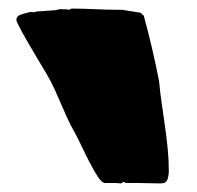

<svg xmlns="http://www.w3.org/2000/svg" viewBox="-20 -1069 463 452"><path d="M154.3 -759.8Q144.5 -777.3 137 -794.2Q129.4 -811 122.3 -827.6Q115.2 -844.2 107.7 -860.6Q100.1 -877 90.3 -894Q84.5 -903.3 76.9 -916.3Q69.3 -929.2 61 -943.1Q52.7 -957 44.9 -970.5Q37.1 -983.9 31 -995.1Q24.9 -1006.3 21.5 -1013.7Q18.1 -1021 18.6 -1022Q18.6 -1029.8 25.6 -1033.2Q32.7 -1036.6 52.2 -1041Q54.7 -1041 55.9 -1040.5Q57.1 -1040 59.6 -1040L66.4 -1042L109.4 -1044.9Q112.3 -1045.9 115.7 -1046.1Q119.1 -1046.4 121.6 -1047.9Q125.5 -1046.9 131.6 -1047.1Q137.7 -1047.4 142.6 -1045.9L148.4 -1048.8Q174.3 -1048.8 203.1 -1047.4Q231.9 -1045.9 267.6 -1045.9L310.5 -1039.1L318.4 -1032.2Q329.6 -991.2 338.1 -954.6Q346.7 -918 354.5 -877.9Q356.9 -851.6 360.8 -825Q364.7 -798.3 368.4 -771.7Q372.1 -745.1 374.8 -719Q377.4 -692.9 377.4 -667Q377.4 -656.2 374.3 -646.7Q371.1 -637.2 358.4 -637.2Q344.7 -637.2 331.3 -637.7Q317.9 -638.2 304.2 -638.2H275.4L271.5 -641.1L264.6 -637.2Q256.8 -638.2 246.6 -638.2Q236.3 -638.2 227.5 -638.2Q220.2 -638.2 210.9 -652.1Q201.7 -666 191.7 -685.3Q181.6 -704.6 171.9 -725.3Q162.1 -746.1 154.3 -759.8Z"/></svg>

Font: Sigmar One
Style: Regular
Weight: 400
Version: Version 1.000